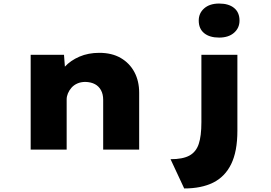

<svg xmlns="http://www.w3.org/2000/svg" viewBox="-20 -844 1526 1083"><path d="M153 0V-535H341L351 -401L303 -388Q313 -432 345.5 -467.5Q378 -503 428 -524.5Q478 -546 540 -546Q611 -546 661 -517Q711 -488 738 -437.5Q765 -387 765 -321V0H562V-281Q562 -312 550 -334.5Q538 -357 516 -369Q494 -381 462 -382Q436 -382 416 -373Q396 -364 383 -349Q370 -334 363 -317Q356 -300 356 -284V0H255Q208 0 182.5 0Q157 0 153 0ZM1019 219 942 54Q1011 54 1048.5 33.5Q1086 13 1101 -32Q1116 -77 1116 -154V-535H1319V-106Q1319 10 1284 81.5Q1249 153 1182.5 186Q1116 219 1019 219ZM1216 -632Q1162 -632 1131.5 -657Q1101 -682 1101 -728Q1101 -770 1132 -797Q1163 -824 1216 -824Q1270 -824 1300.5 -799Q1331 -774 1331 -728Q1331 -686 1300 -659Q1269 -632 1216 -632Z"/></svg>

Font: Lexend Mega Black
Style: Regular
Weight: 900
Version: Version 1.007